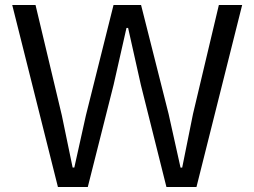

<svg xmlns="http://www.w3.org/2000/svg" viewBox="-20 -749 1019 769"><path d="M29 -729H122.3L227.6 -287.1L270.9 -78.1H277.7L324.1 -287.1L434.7 -729H545L655.3 -292.6L703.1 -77.6H709.7L753 -292.6L856.6 -729H949.9L766.9 0H646.6L544.1 -409.3L493.1 -637.1H486.6L435 -409.3L331.6 0H212Z"/></svg>

Font: Mona Sans VF XLt
Style: Regular
Weight: 200
Designer: Deni Anggara
Foundry: GitHub
Version: Version 2.000;Glyphs 3.2.3 (3260)